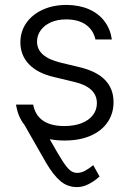

<svg xmlns="http://www.w3.org/2000/svg" viewBox="-20 -558 522 777"><path d="M247.1 -479.5Q212.9 -479.5 186.3 -467.8Q159.7 -456.1 144.8 -435.5Q129.9 -415 129.9 -389.6Q129.9 -327.6 224.6 -304.7L305.7 -285.2Q439.5 -252 439.5 -144.5Q439.5 -99.1 415.8 -64Q392.1 -28.8 347.4 -9Q302.7 10.7 241.2 10.7Q210.4 10.7 181.2 5.4Q215.8 66.9 233.4 94Q251 121.1 263.7 131.3Q276.4 141.6 292 141.6Q308.1 141.6 323.7 133.3Q339.4 125 357.4 110.4L382.8 156.2Q362.8 174.8 338.9 187Q314.9 199.2 292 199.2Q253.9 199.2 225.3 175.5Q196.8 151.9 167 101.6L78.6 -53.2Q52.2 -85.9 44.9 -134.8H114.3Q122.1 -91.8 154.1 -69.8Q186 -47.9 240.2 -47.9Q279.8 -47.9 309.6 -59.3Q339.4 -70.8 355.7 -91.8Q372.1 -112.8 372.1 -140.6Q372.1 -205.1 280.3 -226.6L199.2 -246.1Q132.8 -261.2 97.7 -297.6Q62.5 -334 62.5 -386.7Q62.5 -430.2 86.2 -464.6Q109.9 -499 152.6 -518.6Q195.3 -538.1 250 -538.1Q301.3 -537.6 340.6 -520.3Q379.9 -502.9 403.3 -471.4Q426.8 -439.9 432.6 -398.4H366.2Q357.4 -437 327.1 -458.3Q296.9 -479.5 247.1 -479.5Z"/></svg>

Font: Pretendard Light
Style: Regular
Weight: 300
Designer: Base glyphs from Inter by Rasmus Andersson; Hangeul glyphs from Noto Sans CJK(Source Han Sans) by Jang Soo-young and Kan
Foundry: Kil Hyung-jin
Version: Version 1.309